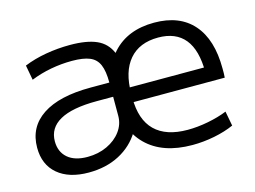

<svg xmlns="http://www.w3.org/2000/svg" viewBox="-79 -664 1074 809"><g transform="rotate(-15 458.0 -259.5)"><path d="M230 -55Q277 -55 315.5 -73Q354 -91 376.5 -121.5Q399 -152 399 -189V-272H327Q220 -272 166.5 -242Q113 -212 113 -154Q113 -108 143.5 -81.5Q174 -55 230 -55ZM218 10Q132 10 83 -31.5Q34 -73 34 -147Q34 -237 107 -285.5Q180 -334 317 -334H399Q399 -384 387 -412Q375 -440 347 -451.5Q319 -463 270 -463Q224 -463 178 -454.5Q132 -446 90 -429L78 -494Q122 -512 174 -521Q226 -530 279 -530Q352 -530 395 -511Q438 -492 457 -447Q476 -402 476 -327V-230Q476 -160 443 -105.5Q410 -51 352 -20.5Q294 10 218 10ZM670 11Q540 11 469.5 -59Q399 -129 399 -259Q399 -385 464.5 -457Q530 -529 646 -529Q757 -529 816 -461.5Q875 -394 875 -268Q875 -258 875 -247Q875 -236 874 -228H442V-292H816L801 -271Q801 -368 762 -416Q723 -464 646 -464Q564 -464 520 -412.5Q476 -361 476 -266V-246Q476 -151 524.5 -103.5Q573 -56 667 -56Q710 -56 756.5 -65Q803 -74 840 -89L852 -25Q814 -8 766 1.5Q718 11 670 11Z"/></g></svg>

Font: M PLUS 1
Style: Regular
Weight: 400
Designer: Coji Morishita
Foundry: UNDERFOREST DESIGN
Version: Version 1.001